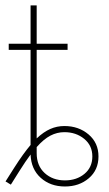

<svg xmlns="http://www.w3.org/2000/svg" viewBox="-32 -676 399 704"><path d="M206.1 7.8Q152.8 7.8 117.4 -23.9Q82 -55.7 80.1 -109.4Q61.5 -84.5 39.1 -48.8L7.8 1L-11.7 -10.7L20.5 -61.5Q53.2 -112.8 80.1 -144.5V-493.2H0V-515.6H80.1V-656.2H102.5V-515.6H215.8V-493.2H102.5V-168.5Q127.9 -192.4 152.3 -203.1Q176.8 -213.9 204.1 -213.9Q256.3 -213.9 292.7 -183.1Q329.1 -152.3 329.1 -102.5Q329.1 -52.7 293.7 -22.5Q258.3 7.8 206.1 7.8ZM102.5 -136.7V-114.3Q102.5 -68.4 131.8 -41.5Q161.1 -14.6 206.1 -14.6Q249 -14.6 277.8 -38.6Q306.6 -62.5 306.6 -102.5Q306.6 -142.6 276.6 -167Q246.6 -191.4 204.1 -191.4Q177.2 -191.4 152.8 -178.7Q128.4 -166 102.5 -136.7Z"/></svg>

Font: Inter Display Thin
Style: Regular
Weight: 100
Designer: Rasmus Andersson
Foundry: rsms
Version: Version 4.000;git-a52131595